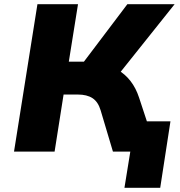

<svg xmlns="http://www.w3.org/2000/svg" viewBox="-20 -725 860 918"><path d="M575 173 603 0H543L566 -145H795L746 173ZM47 0 159 -705H353L309 -430H397L363 -406L589 -705H815L546 -368L460 -421Q505 -413 541.5 -392Q578 -371 604 -337.5Q630 -304 645 -258L730 0H520L461 -198Q449 -238 422.5 -255.5Q396 -273 352 -273H284L241 0Z"/></svg>

Font: Nunito Sans 6pt Black
Style: Italic
Weight: 900
Italic angle: -9°
Version: Version 3.101;gftools[0.9.27]